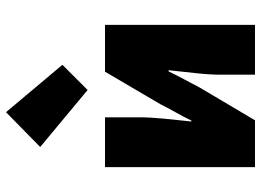

<svg xmlns="http://www.w3.org/2000/svg" viewBox="-135 -735 870 640"><g transform="rotate(-90 300.0 -415.0)"><path d="M63 0V-500H229V-387Q229 -350 224.5 -303.5Q220 -257 215 -212H218Q229 -235 245.5 -264.5Q262 -294 273 -316L381 -500H537V0H371V-113Q371 -150 376 -196Q381 -242 386 -288H382Q371 -265 355 -235Q339 -205 328 -184L219 0ZM320 -558 130 -716 246 -830 404 -642Z"/></g></svg>

Font: Source Code Pro Black
Style: Regular
Weight: 900
Monospace: yes
Designer: Paul D. Hunt, Teo Tuominen
Foundry: Adobe Systems Incorporated
Version: Version 2.030;PS 1.000;hotconv 16.6.51;makeotf.lib2.5.65220